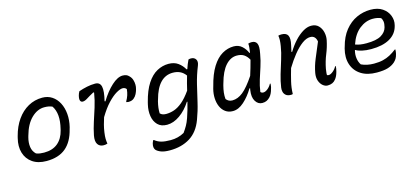

<svg xmlns="http://www.w3.org/2000/svg" viewBox="-60 -1026 3721 1706"><g transform="rotate(-15 1800.0 -172.5)"><path d="M361 -543Q412 -543 450.5 -517.5Q489 -492 512 -447.5Q535 -403 540 -346Q545 -289 530 -227L525 -210Q498 -99 432 -44Q366 11 255 11Q177 11 126.5 -24Q76 -59 58 -119Q40 -179 59 -253L63 -269Q85 -354 128.5 -415.5Q172 -477 231.5 -510Q291 -543 361 -543ZM357 -456Q293 -456 238 -402.5Q183 -349 156 -250L152 -236Q139 -188 145 -147Q151 -106 180 -79Q197 -72 215.5 -69.5Q234 -67 253 -67Q331 -67 379 -107Q427 -147 445 -220L448 -233Q481 -367 430 -442Q402 -456 357 -456Z M696 -513Q734 -526 772 -534Q810 -542 847 -542Q892 -542 901.5 -500Q911 -458 889 -369L896 -366Q945 -447 1000.5 -497.5Q1056 -548 1102 -548Q1122 -548 1135.5 -542.5Q1149 -537 1159 -526Q1178 -508 1185 -485Q1192 -462 1192 -441.5Q1192 -421 1189 -411L1185 -394Q1181 -379 1171 -358.5Q1161 -338 1142.5 -323Q1124 -308 1093 -308Q1085 -308 1074 -311V-317Q1089 -343 1097 -367.5Q1105 -392 1108 -422Q1095 -439 1073 -439Q1050 -439 1013.5 -417.5Q977 -396 934 -350.5Q891 -305 848 -233Q838 -202 829.5 -170Q821 -138 816 -102Q811 -67 811.5 -44Q812 -21 816 1Q801 7 781 7Q745 7 727 -19.5Q709 -46 719 -100Q731 -160 750 -218Q769 -276 788.5 -337.5Q808 -399 819 -467L813 -471Q767 -446 744 -431Q721 -416 702 -416Q686 -416 679.5 -430.5Q673 -445 681 -477Q685 -494 696 -513Z M1522 -543Q1575 -543 1610 -517.5Q1645 -492 1666 -454H1673Q1679 -474 1687.5 -494.5Q1696 -515 1705 -534Q1710 -536 1715.5 -537Q1721 -538 1728 -538Q1758 -538 1772 -516.5Q1786 -495 1772 -460Q1740 -381 1721 -302Q1702 -223 1684.5 -146.5Q1667 -70 1639 4Q1601 107 1523.5 155Q1446 203 1338 203Q1286 203 1256 191Q1226 179 1212 163Q1196 142 1205 106Q1209 91 1217 77H1223Q1248 98 1281 107.5Q1314 117 1368 117Q1437 117 1494 85Q1515 56 1530 29.5Q1545 3 1558 -34Q1570 -68 1580 -103Q1590 -138 1599 -174L1594 -175Q1550 -106 1491 -64.5Q1432 -23 1373 -23Q1318 -23 1287 -54.5Q1256 -86 1248 -136Q1240 -186 1253 -241L1258 -262Q1284 -364 1324.5 -426Q1365 -488 1416 -515.5Q1467 -543 1522 -543ZM1334 -138Q1345 -127 1358.5 -122.5Q1372 -118 1390 -118Q1426 -118 1463 -130.5Q1500 -143 1539.5 -176Q1579 -209 1622 -270Q1629 -301 1637.5 -333.5Q1646 -366 1656 -400Q1634 -430 1605 -443.5Q1576 -457 1539 -457Q1404 -457 1352 -262L1347 -246Q1339 -214 1336 -188Q1333 -162 1334 -138Z M2122 -543Q2167 -543 2197 -516Q2227 -489 2243 -451H2249Q2258 -504 2255 -533Q2263 -536 2270.5 -537Q2278 -538 2287 -538Q2321 -538 2334 -511.5Q2347 -485 2333 -417Q2323 -358 2305.5 -304.5Q2288 -251 2271.5 -199Q2255 -147 2247 -90Q2257 -79 2273 -79Q2291 -79 2312.5 -96Q2334 -113 2348 -139H2354Q2353 -129 2352 -118Q2351 -107 2346 -93Q2335 -48 2312 -23Q2297 -7 2280 1Q2263 9 2240 9Q2201 9 2178 -28.5Q2155 -66 2165 -130Q2166 -138 2168 -146H2162Q2122 -79 2071.5 -34Q2021 11 1969 11Q1929 11 1901 -9.5Q1873 -30 1858 -64Q1843 -98 1841 -140Q1839 -182 1850 -225L1856 -246Q1883 -353 1924 -418.5Q1965 -484 2016 -513.5Q2067 -543 2122 -543ZM1932 -110Q1942 -97 1956 -89.5Q1970 -82 1989 -82Q2039 -82 2087 -120.5Q2135 -159 2197 -252Q2207 -285 2217.5 -319Q2228 -353 2237 -390Q2219 -423 2193.5 -440Q2168 -457 2128 -457Q2070 -457 2024 -405.5Q1978 -354 1950 -250L1945 -233Q1936 -199 1932.5 -169Q1929 -139 1932 -110Z M2531 -532Q2543 -536 2561 -536Q2605 -536 2619 -508Q2633 -480 2619 -421Q2616 -406 2612.5 -391.5Q2609 -377 2606 -362H2613Q2643 -412 2680 -452.5Q2717 -493 2757 -517.5Q2797 -542 2834 -542Q2876 -542 2901 -517Q2926 -492 2934.5 -455Q2943 -418 2936 -383Q2923 -320 2899.5 -263Q2876 -206 2863 -138Q2861 -122 2859 -107.5Q2857 -93 2858 -82Q2865 -78 2874 -78Q2891 -78 2913.5 -96.5Q2936 -115 2948 -139H2954Q2954 -118 2946 -89Q2935 -47 2915 -24Q2890 9 2841 9Q2818 9 2797 -8.5Q2776 -26 2765.5 -56.5Q2755 -87 2762 -127Q2773 -188 2798.5 -249Q2824 -310 2858 -391Q2849 -447 2800 -447Q2765 -447 2724.5 -417Q2684 -387 2643.5 -336.5Q2603 -286 2566 -225Q2549 -167 2535.5 -110.5Q2522 -54 2521 2Q2514 5 2504 5Q2474 5 2458 -8.5Q2442 -22 2437.5 -41.5Q2433 -61 2436 -80Q2444 -136 2462 -196.5Q2480 -257 2499.5 -318.5Q2519 -380 2528 -437Q2538 -496 2531 -532Z M3380 -543Q3447 -543 3489.5 -514Q3532 -485 3548.5 -441.5Q3565 -398 3554 -355L3552 -347Q3534 -277 3469 -240Q3404 -203 3299 -203Q3251 -203 3214 -211.5Q3177 -220 3160 -232H3155Q3145 -194 3150 -158Q3155 -122 3173 -96Q3224 -72 3289 -72Q3337 -72 3372 -80.5Q3407 -89 3437 -105Q3467 -121 3498 -145H3504Q3504 -133 3502.5 -123.5Q3501 -114 3499 -105Q3493 -80 3484 -65Q3475 -50 3460 -36Q3434 -13 3396 -1Q3358 11 3293 11Q3206 11 3149 -25.5Q3092 -62 3071 -125.5Q3050 -189 3071 -270L3075 -283Q3098 -372 3144.5 -429.5Q3191 -487 3252 -515Q3313 -543 3380 -543ZM3380 -460Q3314 -460 3256.5 -414.5Q3199 -369 3169 -280Q3189 -272 3213.5 -268Q3238 -264 3271 -264Q3362 -264 3406.5 -290.5Q3451 -317 3462 -360Q3470 -391 3467 -411.5Q3464 -432 3454 -446Q3437 -453 3419.5 -456.5Q3402 -460 3380 -460Z"/></g></svg>

Font: Recursive Mn Csl St
Style: Italic
Weight: 400
Italic angle: -15°
Monospace: yes
Version: Version 1.079;hotconv 1.0.112;makeotfexe 2.5.65598; ttfautoh